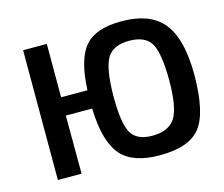

<svg xmlns="http://www.w3.org/2000/svg" viewBox="-101 -838 1149 986"><g transform="rotate(-15 473.5 -345.0)"><path d="M360 -406Q367 -573 428 -640Q485 -703 619 -703Q767 -703 836 -624Q911 -538 911 -340Q910 -138 849 -62Q789 13 634 13Q491 13 429 -58Q364 -132 359 -309H219L220 0H94V-690H220V-406ZM748 -544Q717 -596 632 -596Q546 -596 514 -542Q482 -487 481 -340Q481 -198 510 -146Q540 -94 622 -94Q711 -94 745 -149Q779 -204 779 -350Q778 -492 748 -544Z"/></g></svg>

Font: Taylor Sans Upright Semi Bold
Style: Regular
Weight: 600
Italic angle: -8°
Designer: Natanael Gama
Version: Version 1.001 September 8, 2015